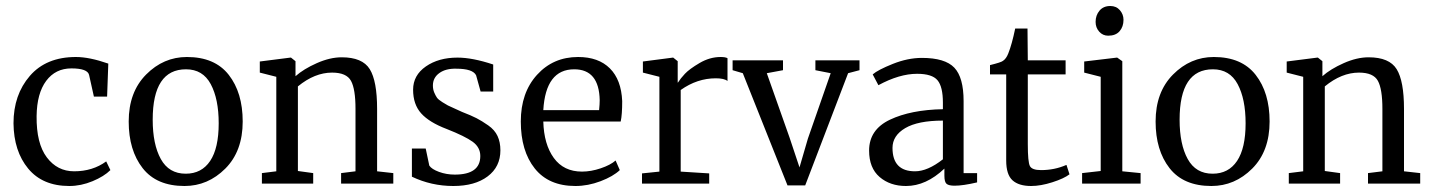

<svg xmlns="http://www.w3.org/2000/svg" viewBox="-20 -612 4774 640"><path d="M25 -201Q25 -296 79.5 -359Q134 -422 233 -422Q278 -422 341 -400L337 -290H293L277 -362Q272 -384 218 -384Q165 -384 134 -342.5Q103 -301 102 -225Q101 -134 136 -87.5Q171 -41 227 -41Q289 -41 334 -74L348 -45Q327 -24 288.5 -8Q250 8 211 8Q122 8 74 -50Q26 -108 25 -201Z M599 -33Q652 -33 680.5 -75.5Q709 -118 709 -201Q709 -282 682.5 -331.5Q656 -381 600 -381Q489 -381 489 -213Q489 -131 516 -82Q543 -33 599 -33ZM409 -207Q409 -305 467 -363.5Q525 -422 603 -422Q696 -422 742.5 -362.5Q789 -303 789 -207Q789 -108 731 -50Q673 8 595 8Q502 8 455.5 -51.5Q409 -111 409 -207Z M853 0V-35L901 -41V-356L846 -370V-407L948 -420H950L965 -408V-358Q992 -382 1036 -401.5Q1080 -421 1119 -421Q1188 -421 1212.5 -381.5Q1237 -342 1237 -249V-41L1291 -35V0H1117V-35L1165 -41V-249Q1165 -315 1150 -342.5Q1135 -370 1087 -370Q1029 -370 973 -324V-42L1024 -35V0Z M1353 -23V-117H1399L1411 -60Q1419 -48 1443.5 -39Q1468 -30 1496 -30Q1581 -30 1581 -92Q1581 -121 1555.5 -139.5Q1530 -158 1469 -182Q1411 -204 1384 -234Q1357 -264 1357 -313Q1357 -361 1399.5 -390.5Q1442 -420 1505 -420Q1555 -420 1624 -397V-307H1582L1567 -361Q1556 -383 1501 -383Q1466 -384 1444.5 -368.5Q1423 -353 1423 -327Q1423 -314 1427.5 -303.5Q1432 -293 1436.5 -286.5Q1441 -280 1454.5 -271.5Q1468 -263 1473 -260.5Q1478 -258 1497 -249.5Q1516 -241 1520 -239Q1551 -227 1568.5 -218Q1586 -209 1607.5 -194Q1629 -179 1638.5 -158.5Q1648 -138 1648 -111Q1648 -56 1605.5 -24Q1563 8 1491 8Q1418 8 1353 -23Z M1898 8Q1809 8 1762.5 -50.5Q1716 -109 1716 -207Q1716 -303 1770 -362.5Q1824 -422 1907 -422Q1975 -422 2013 -384Q2051 -346 2054 -275Q2054 -230 2049 -207H1791Q1793 -131 1826 -85.5Q1859 -40 1920 -40Q1950 -40 1982.5 -51Q2015 -62 2032 -77L2046 -45Q2024 -24 1982 -8Q1940 8 1898 8ZM1894 -381Q1799 -381 1791 -245H1977Q1979 -265 1979 -278Q1977 -381 1894 -381Z M2120 0V-34L2178 -40V-356L2123 -370V-407L2223 -420H2224L2239 -408V-337H2240Q2248 -350 2263 -366Q2278 -382 2312 -402Q2346 -422 2382 -422Q2398 -422 2405 -418V-342Q2394 -351 2366 -351Q2304 -351 2249 -312V-40L2344 -34V0Z M2605 6 2456 -368 2422 -378V-411H2590V-378L2536 -368L2612 -153L2645 -54L2673 -150L2749 -368L2698 -378V-411H2845V-378L2807 -368L2664 6Z M2877 -110Q2877 -180 2946.5 -213Q3016 -246 3123 -248V-270Q3123 -323 3105 -344.5Q3087 -366 3037 -366Q2978 -366 2908 -328L2889 -364Q2906 -379 2956 -399Q3006 -419 3053 -419Q3130 -419 3161 -386.5Q3192 -354 3192 -275V-35H3237V-4Q3190 7 3162 7Q3143 7 3135.5 1Q3128 -5 3128 -26V-50Q3067 8 3000 8Q2947 8 2912 -22Q2877 -52 2877 -110ZM3030 -41Q3072 -41 3123 -81V-210Q3040 -210 2997.5 -185Q2955 -160 2955 -119Q2955 -41 3030 -41Z M3334 -77V-364H3280V-395Q3317 -404 3323 -409Q3334 -416 3341 -434Q3353 -464 3364 -517H3405L3406 -411H3532V-364H3406V-132Q3406 -72 3413 -58.5Q3420 -45 3450 -45Q3495 -45 3534 -62H3535L3545 -31Q3527 -17 3488 -4.5Q3449 8 3417 8Q3376 8 3355 -11Q3334 -30 3334 -77Z M3587 0V-35L3649 -42V-356L3594 -370V-407L3703 -420H3704L3721 -408V-41L3782 -35V0ZM3674 -493Q3656 -493 3644 -506.5Q3632 -520 3632 -539Q3632 -561 3645 -576.5Q3658 -592 3681 -592Q3701 -592 3713 -578Q3725 -564 3725 -546Q3725 -523 3712 -508Q3699 -493 3674 -493Z M4022 -33Q4075 -33 4103.5 -75.5Q4132 -118 4132 -201Q4132 -282 4105.5 -331.5Q4079 -381 4023 -381Q3912 -381 3912 -213Q3912 -131 3939 -82Q3966 -33 4022 -33ZM3832 -207Q3832 -305 3890 -363.5Q3948 -422 4026 -422Q4119 -422 4165.5 -362.5Q4212 -303 4212 -207Q4212 -108 4154 -50Q4096 8 4018 8Q3925 8 3878.5 -51.5Q3832 -111 3832 -207Z M4276 0V-35L4324 -41V-356L4269 -370V-407L4371 -420H4373L4388 -408V-358Q4415 -382 4459 -401.5Q4503 -421 4542 -421Q4611 -421 4635.5 -381.5Q4660 -342 4660 -249V-41L4714 -35V0H4540V-35L4588 -41V-249Q4588 -315 4573 -342.5Q4558 -370 4510 -370Q4452 -370 4396 -324V-42L4447 -35V0Z"/></svg>

Font: Aikya
Style: Regular
Weight: 400
Designer: Neelakash Kshetrimayum (Latin subset based on Merriweather by Eben Sorkin)
Foundry: Brand New Type
Version: Version 1.00 b005